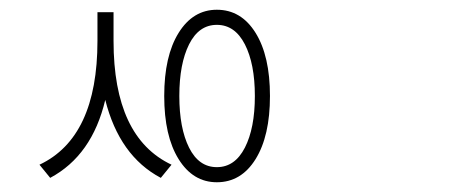

<svg xmlns="http://www.w3.org/2000/svg" viewBox="-20 -762 960 394"><path d="M213 -737V-678Q213 -480 332 -424L310 -397Q225 -442 196 -557Q169 -443 83 -397L61 -424Q180 -480 180 -678V-737ZM368 -459Q388 -419 425 -419Q462 -419 482.5 -459Q503 -499 503 -565Q503 -631 482.5 -671Q462 -711 425 -711Q388 -711 368 -671Q348 -631 348 -565Q348 -499 368 -459ZM425 -742Q475 -742 504.5 -694.5Q534 -647 534 -565Q534 -483 504.5 -435.5Q475 -388 425 -388Q376 -388 346.5 -435.5Q317 -483 317 -565Q317 -647 346.5 -694.5Q376 -742 425 -742Z"/></svg>

Font: Noto Sans Korean Thin
Style: Regular
Weight: 250
Designer: Ryoko NISHIZUKA  (kana & ideographs); Paul D. Hunt (Latin, Greek & Cyrillic); Wenlong ZHANG  (bopomofo); Sandoll Communi
Foundry: Adobe Systems Incorporated
Version: Version 1.0001;PS 1;hotconv 1.0.78;makeotf.lib2.5.61930